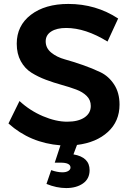

<svg xmlns="http://www.w3.org/2000/svg" viewBox="-20 -731 668 975"><path d="M212 -521Q212 -487 240 -464Q268 -441 309.5 -429.5Q351 -418 400 -401Q449 -384 490.5 -364Q532 -344 559.5 -302Q587 -260 587 -200Q587 -115 528 -61Q469 -7 371 5L353 53Q435 67 435 133Q435 177 401.5 200.5Q368 224 316 224Q267 224 216 203L240 133Q271 144 297 144Q316 144 327 137Q338 130 338 120Q338 95 288 95H258L287 7Q133 -5 23 -104L79 -218Q132 -169 198 -141Q264 -113 321 -113Q377 -113 409 -134.5Q441 -156 441 -193Q441 -223 420.5 -243.5Q400 -264 366.5 -276.5Q333 -289 293 -300Q253 -311 213 -326Q173 -341 139.5 -362Q106 -383 85.5 -420.5Q65 -458 65 -509Q65 -601 137 -656Q209 -711 327 -711Q467 -711 580 -637L526 -520Q414 -589 316 -589Q268 -589 240 -571Q212 -553 212 -521Z"/></svg>

Font: Montserrat arm Medium
Style: Regular
Weight: 500
Designer: Julieta Ulanovsky
Foundry: Julieta Ulanovsky
Version: Version 6.000;PS 006.000;hotconv 1.0.88;makeotf.lib2.5.64775